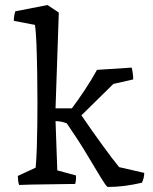

<svg xmlns="http://www.w3.org/2000/svg" viewBox="-20 -732 609 764"><path d="M408 12Q401 7 380 -27.5Q359 -62 325.5 -118Q292 -174 246 -241Q224 -250 201 -250L208 -54L282 -34Q284 -17 279 0Q266 0 235.5 0.5Q205 1 169 1.5Q133 2 102 2.5Q71 3 56 4Q53 -5 52 -14Q51 -23 51 -32L122 -65Q125 -100 126.5 -145.5Q128 -191 128.5 -238Q129 -285 129 -324Q129 -382 128 -444Q127 -506 125 -557Q123 -608 119 -633L35 -649Q35 -668 41 -687L169 -712L214 -682L201 -301H266Q288 -330 317 -373.5Q346 -417 366 -454L504 -463Q510 -439 510 -416L431 -398L304 -273L313 -260Q327 -239 347 -211Q367 -183 387.5 -154.5Q408 -126 426 -102.5Q444 -79 454 -67L554 -44Q554 -25 545 -5Q511 3 477 7.5Q443 12 408 12Z"/></svg>

Font: Labrada
Style: Regular
Weight: 400
Designer: Mercedes Jáuregui
Foundry: Omnibus-Type Team
Version: Version 1.000; ttfautohint (v1.8.4.7-5d5b)